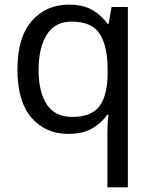

<svg xmlns="http://www.w3.org/2000/svg" viewBox="-20 -566 655 826"><path d="M442 11Q442 -7 443 -31Q444 -55 447 -72H441Q418 -38 377.5 -14Q337 10 273 10Q176 10 115.5 -59.5Q55 -129 55 -267Q55 -405 116.5 -475.5Q178 -546 276 -546Q339 -546 379 -522Q419 -498 443 -463H447L460 -536H530V240H442ZM290 -63Q373 -63 407.5 -108.5Q442 -154 443 -248V-266Q443 -368 409 -420.5Q375 -473 288 -473Q216 -473 181 -416.5Q146 -360 146 -265Q146 -170 181.5 -116.5Q217 -63 290 -63Z"/></svg>

Font: Noto Sans Mongolian
Style: Regular
Weight: 400
Designer: Monotype Design Team
Foundry: Monotype Imaging Inc.
Version: Version 3.001; ttfautohint (v1.8.4.7-5d5b)